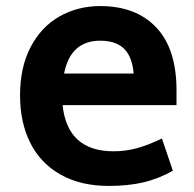

<svg xmlns="http://www.w3.org/2000/svg" viewBox="-20 -595 637 632"><path d="M354 -97Q393 -97 430 -107Q467 -117 513 -139L549 -33Q501 -6 451 5.5Q401 17 338 17Q245 17 179 -20.5Q113 -58 79.5 -125Q46 -192 46 -281Q46 -374 81 -440.5Q116 -507 176 -541Q236 -575 310 -575Q427 -575 493.5 -505.5Q560 -436 561 -302V-249H186Q202 -97 354 -97ZM191 -353H420Q415 -409 388 -435Q361 -461 310 -461Q212 -461 191 -353Z"/></svg>

Font: Biryani
Style: Bold
Weight: 700
Designer: Dan Reynolds and Mathieu Reguer
Foundry: Dan Reynolds and Mathieu Reguer
Version: Version 1.004; ttfautohint (v1.1) -l 5 -r 5 -G 72 -x 0 -D la